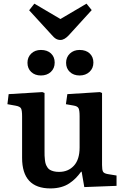

<svg xmlns="http://www.w3.org/2000/svg" viewBox="-20 -1027 688 1061"><path d="M314 -806.2Q300.3 -806.2 289.1 -812.7Q277.8 -819.3 262.2 -837.9L141.1 -970.2L169.9 -1006.8L314 -921.9L458 -1006.8L486.8 -971.2L361.8 -834Q336.9 -806.2 314 -806.2ZM206.1 -609.9Q172.9 -609.9 152.3 -629.4Q131.8 -648.9 131.8 -680.2Q131.8 -710.9 152.6 -731Q173.3 -751 206.1 -751Q241.2 -751 261.7 -731.7Q282.2 -712.4 282.2 -681.2Q282.2 -649.4 261 -629.6Q239.7 -609.9 206.1 -609.9ZM345.2 -680.2Q345.2 -710.9 366.2 -731Q387.2 -751 419.9 -751Q455.1 -751 475.6 -731.7Q496.1 -712.4 496.1 -681.2Q496.1 -649.9 474.6 -629.9Q453.1 -609.9 419.9 -609.9Q386.7 -609.9 366 -629.4Q345.2 -648.9 345.2 -680.2ZM258.8 14.2Q102.1 14.2 102.1 -154.8V-383.8Q102.1 -416.5 96.4 -427.5Q90.8 -438.5 66.9 -442.9L21 -451.2L27.8 -506.8L213.9 -518.1L226.1 -513.2V-194.8Q226.1 -177.2 226.3 -167Q226.6 -156.7 228.3 -142.6Q230 -128.4 232.9 -120.1Q235.8 -111.8 241.7 -102.5Q247.6 -93.3 256.1 -88.4Q264.6 -83.5 277.1 -80.3Q289.6 -77.1 306.2 -77.1Q356.9 -77.1 388.4 -111.3Q419.9 -145.5 419.9 -211.9V-384.8Q419.9 -417 414.1 -428.7Q408.2 -440.4 386.2 -443.8L344.2 -451.2L352.1 -506.8L532.2 -518.1L543.9 -513.2V-115.2Q543.9 -88.4 549.3 -78.4Q554.7 -68.4 576.2 -64.9L624 -57.1V0L445.8 6.8L431.2 -78.1H428.2Q413.1 -57.6 398.7 -43Q384.3 -28.3 364 -14.4Q343.8 -0.5 317.1 6.8Q290.5 14.2 258.8 14.2Z"/></svg>

Font: Literata Book SemiBold
Style: Regular
Weight: 600
Designer: Latin by Veronika Burian and Jose Scaglione. Greek by Irene Vlachou. Cyrillic by Vera Evstafieva
Foundry: TypeTogether
Version: Version 2.003;PS 002.003;hotconv 1.0.88;makeotf.lib2.5.64775